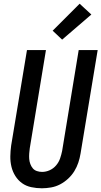

<svg xmlns="http://www.w3.org/2000/svg" viewBox="-20 -1004 545 1032"><path d="M205 8Q176 8 148 2Q120 -4 98.5 -19.5Q77 -35 62.5 -58Q48 -81 41.5 -108Q35 -135 35.5 -164Q36 -193 40 -222L125 -735H227L140 -207Q138 -193 137 -178.5Q136 -164 137 -150Q138 -136 143 -122.5Q148 -109 156.5 -99Q165 -89 178.5 -84.5Q192 -80 206 -80Q227 -80 247 -89Q267 -98 281.5 -115Q296 -132 303 -152.5Q310 -173 314 -193L403 -735H505L413 -179Q409 -154 401 -130Q393 -106 379.5 -84Q366 -62 346 -43.5Q326 -25 303 -13Q280 -1 254.5 3.5Q229 8 205 8ZM314 -791 263 -839 408 -984 471 -926Z"/></svg>

Font: Iosevka Curly Semibold
Style: Italic
Weight: 600
Italic angle: -9°
Monospace: yes
Designer: Belleve Invis
Foundry: Belleve Invis
Version: Version 22.1.2; ttfautohint (v1.8.4)